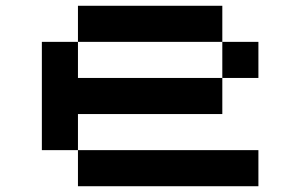

<svg xmlns="http://www.w3.org/2000/svg" viewBox="-20 -770 1040 665"><path d="M750 -750H250V-375H750ZM875 -500H250V-125H875V-250H125V-625H875Z"/></svg>

Font: Picon
Style: Regular
Weight: 400
Designer: yne
Foundry: yne
Version: Version 21.02.27; git-deadbeef-release